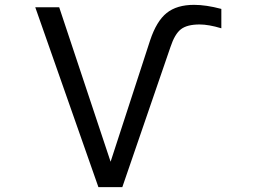

<svg xmlns="http://www.w3.org/2000/svg" viewBox="-20 -762 1040 784"><path d="M124 -732.4H221.7L431.6 -101.6L592.8 -596.7Q619.1 -675.8 660.6 -709Q702.1 -742.2 772.5 -742.2Q821.3 -742.2 883.8 -725.6V-646.5Q832 -662.1 794.9 -662.1Q744.1 -662.1 718.8 -642.6Q693.4 -623 675.8 -569.3L479.5 2H381.8Z"/></svg>

Font: GenEi Gothic M Regular
Style: Regular
Weight: 400
Designer: o_tamon (Modified); [Source Han Sans]
Ryoko NISHIZUKA  (kana & ideographs); Paul D. Hunt (Latin, Greek & Cyrillic); Wenl
Version: Version 1.1a;Original Version 1.004